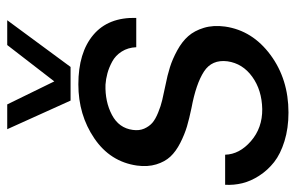

<svg xmlns="http://www.w3.org/2000/svg" viewBox="-162 -630 799 518"><g transform="rotate(-90 237.0 -370.5)"><path d="M147.9 -750H214.8L276.9 -623L375 -750H441.9L315.9 -579.1H225.1ZM192.9 8.8Q150.4 8.8 115.7 -2Q81.1 -12.7 59.1 -30Q37.1 -47.4 22.5 -70.1Q7.8 -92.8 2.2 -115.7Q-3.4 -138.7 -2 -162.1H79.1Q80.1 -123.5 115.7 -92.5Q151.4 -61.5 202.1 -62Q253.4 -63 289.3 -88.9Q325.2 -114.7 331.1 -155.8Q336.4 -197.8 303.5 -219.2Q270.5 -240.7 205.1 -252.9Q176.8 -258.8 155.3 -265.1Q133.8 -271.5 110.8 -283.2Q87.9 -294.9 74 -309.8Q60.1 -324.7 53 -347.9Q45.9 -371.1 49.8 -399.9Q60.1 -472.2 123.3 -515.1Q186.5 -558.1 269 -558.1Q354.5 -558.1 402.3 -517.8Q450.2 -477.5 448.2 -401.9H369.1Q368.2 -424.3 357.4 -441.2Q346.7 -458 330.3 -466.8Q314 -475.6 298.6 -479.7Q283.2 -483.9 268.1 -484.9Q222.2 -486.3 186.5 -467.5Q150.9 -448.7 146 -411.1Q143.6 -394 149.4 -380.6Q155.3 -367.2 165 -358.6Q174.8 -350.1 192.9 -342.8Q210.9 -335.4 226.6 -331.8Q242.2 -328.1 266.1 -323.2Q293.5 -317.9 315.2 -311Q336.9 -304.2 360.6 -291.3Q384.3 -278.3 398.9 -261.7Q413.6 -245.1 421.4 -219.5Q429.2 -193.8 424.8 -162.1Q414.1 -88.4 348.4 -39.8Q282.7 8.8 192.9 8.8Z"/></g></svg>

Font: Oakes Grotesk
Style: Italic
Weight: 400
Italic angle: -8°
Designer: Samuel Oakes
Foundry: Samuel Oakes
Version: Version 1.000;PS 001.000;hotconv 1.0.88;makeotf.lib2.5.64775